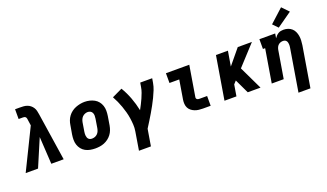

<svg xmlns="http://www.w3.org/2000/svg" viewBox="-87 -1402 3775 2218"><g transform="rotate(-20 1800.0 -293.0)"><path d="M1 0 245 -498 235 -568V-569Q235 -569 235 -569Q235 -569 235 -569Q234 -578 232 -587Q230 -596 224.5 -603Q219 -610 210.5 -612.5Q202 -615 193 -615H138V-735H193Q216 -735 239.5 -733.5Q263 -732 284.5 -724.5Q306 -717 323.5 -703Q341 -689 353 -670.5Q365 -652 370.5 -630Q376 -608 379 -586L468 0H316L296 -336L153 0Z M856 8Q824 8 793 2Q762 -4 735.5 -18.5Q709 -33 690 -57Q671 -81 661.5 -110Q652 -139 652 -171Q652 -203 657 -235L676 -345Q680 -373 690 -399.5Q700 -426 717.5 -449.5Q735 -473 759 -491Q783 -509 810 -519.5Q837 -530 864.5 -535.5Q892 -541 920 -541Q952 -541 982.5 -533.5Q1013 -526 1039.5 -511.5Q1066 -497 1085 -473Q1104 -449 1113.5 -420Q1123 -391 1123 -359Q1123 -327 1118 -295L1100 -185Q1095 -157 1085 -130.5Q1075 -104 1057.5 -80.5Q1040 -57 1016 -39Q992 -21 965.5 -10.5Q939 0 911 4Q883 8 856 8ZM859 -112Q877 -112 894.5 -118.5Q912 -125 925.5 -138.5Q939 -152 946 -169.5Q953 -187 956 -204L974 -314Q977 -333 977 -351Q977 -369 970 -385Q963 -401 948 -409.5Q933 -418 914 -418Q897 -418 879.5 -411Q862 -404 849 -390.5Q836 -377 829 -360Q822 -343 819 -326L801 -216Q799 -204 798.5 -191.5Q798 -179 799.5 -167.5Q801 -156 805 -145.5Q809 -135 817 -127Q825 -119 836 -115.5Q847 -112 859 -112Z M1319 205 1356 -20Q1363 -61 1360.5 -102Q1358 -143 1352 -183Q1346 -223 1335.5 -261Q1325 -299 1312 -336Q1299 -373 1283 -408.5Q1267 -444 1248 -478L1374 -538Q1416 -468 1445 -390.5Q1474 -313 1491 -231Q1507 -260 1522.5 -290.5Q1538 -321 1551.5 -351.5Q1565 -382 1576.5 -413.5Q1588 -445 1593 -477L1602 -530H1749L1740 -477Q1733 -435 1716.5 -393.5Q1700 -352 1680.5 -312Q1661 -272 1639.5 -232.5Q1618 -193 1595 -154Q1572 -115 1548 -76.5Q1524 -38 1500 0L1466 205Z M2182 0Q2156 0 2130.5 -3Q2105 -6 2082 -15Q2059 -24 2040 -39Q2021 -54 2010 -75.5Q1999 -97 1997 -123Q1995 -149 1999 -174L2038 -410H1918V-530H2205L2143 -155Q2141 -147 2143.5 -139.5Q2146 -132 2152 -127.5Q2158 -123 2166 -121.5Q2174 -120 2182 -120H2275V0Z M2445 0 2533 -530H2680L2649 -346L2801 -530H2975L2751 -286L2888 0H2731L2657 -156L2648 -175L2615 -139L2592 0Z M3280 205 3366 -314Q3368 -326 3369 -337.5Q3370 -349 3369 -360.5Q3368 -372 3365 -382.5Q3362 -393 3355 -401.5Q3348 -410 3337.5 -414Q3327 -418 3315 -418Q3300 -418 3285 -413Q3270 -408 3258 -397Q3246 -386 3239.5 -371.5Q3233 -357 3230 -342L3173 0H3026L3094 -410H3067V-530H3261L3252 -474Q3262 -489 3274 -501.5Q3286 -514 3301 -523Q3316 -532 3332.5 -535Q3349 -538 3365 -538Q3394 -538 3420.5 -529Q3447 -520 3466.5 -502Q3486 -484 3497 -459.5Q3508 -435 3512.5 -408Q3517 -381 3515.5 -352Q3514 -323 3510 -295L3427 205ZM3323 -579 3263 -641 3428 -791 3507 -709Z"/></g></svg>

Font: Iosevka Slab HvExObl
Style: Regular
Weight: 900
Width: 7
Italic angle: -9°
Monospace: yes
Designer: Belleve Invis
Foundry: Belleve Invis
Version: Version 11.1.1; ttfautohint (v1.8.3)